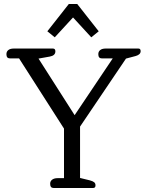

<svg xmlns="http://www.w3.org/2000/svg" viewBox="-20 -937 733 957"><path d="M216 -781 323 -917H365L472 -781L435 -751L344 -850L253 -751ZM230 -21Q230 -34 240 -41.5Q250 -49 267 -49H299V-296L75 -646H29Q12 -646 12 -667Q12 -680 21.5 -687.5Q31 -695 48 -695H244Q256 -695 256 -681Q256 -660 228 -655L172 -645L352 -363L542 -646H487Q470 -646 470 -667Q470 -680 479.5 -687.5Q489 -695 506 -695H670Q681 -695 681 -682Q681 -665 657 -658L608 -645L379 -306V-50L428 -38Q443 -34 449.5 -28.5Q456 -23 456 -13Q456 0 444 0H247Q230 0 230 -21Z"/></svg>

Font: Maitree
Style: Regular
Weight: 400
Designer: CadsonDemak Team
Foundry: CadsonDemak
Version: Version 1.001